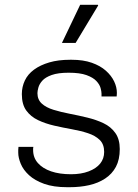

<svg xmlns="http://www.w3.org/2000/svg" viewBox="-20 -770 577 800"><path d="M260 10Q203 10 164 -4Q125 -18 101 -40Q77 -62 66.5 -87.5Q56 -113 56 -134Q56 -141 56 -145.5Q56 -150 57 -158H119Q118 -154 118 -151.5Q118 -149 118 -145Q118 -113 138 -90.5Q158 -68 193 -56Q228 -44 276 -44Q318 -44 349.5 -56Q381 -68 397.5 -88.5Q414 -109 414 -137Q414 -169 395.5 -187Q377 -205 346.5 -215Q316 -225 279.5 -231.5Q243 -238 206 -246.5Q169 -255 138.5 -269.5Q108 -284 89.5 -309.5Q71 -335 71 -378Q71 -408 83.5 -434.5Q96 -461 122 -480Q148 -499 185.5 -510Q223 -521 272 -521H279Q327 -521 362.5 -508.5Q398 -496 421 -475.5Q444 -455 455.5 -431Q467 -407 467 -383Q467 -379 466.5 -373.5Q466 -368 466 -368H403V-380Q403 -389 399 -403.5Q395 -418 381.5 -432.5Q368 -447 340.5 -457Q313 -467 266 -467Q222 -467 195.5 -457.5Q169 -448 156.5 -434Q144 -420 140 -405.5Q136 -391 136 -382Q136 -355 154 -338.5Q172 -322 203 -312.5Q234 -303 270.5 -296Q307 -289 344 -280Q381 -271 411.5 -256.5Q442 -242 460.5 -216Q479 -190 479 -149Q479 -105 463 -75Q447 -45 418 -26Q389 -7 351.5 1.5Q314 10 270 10ZM238 -591 314 -750H388L389 -747L295 -591Z"/></svg>

Font: Chivo ExtraLight
Style: Regular
Weight: 250
Designer: Hector Gatti
Foundry: Omnibus-Type
Version: Version 2.002